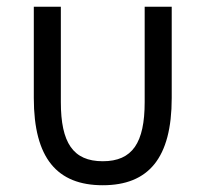

<svg xmlns="http://www.w3.org/2000/svg" viewBox="-20 -536 608 568"><path d="M160 -234V-516H80V-246C80 -68 149 12 284 12C419 12 488 -68 488 -246V-516H408V-234C408 -114 372 -59 284 -59C196 -59 160 -114 160 -234Z"/></svg>

Font: Braiins Sans
Style: Regular
Weight: 400
Designer: Mike Abbink, Paul van der Laan, Pieter van Rosmalen, Jiri Chlebus, Lubos Buracinsky
Foundry: Bold Monday, Sudetype
Version: Version 1.000;hotconv 1.0.109;makeotfexe 2.5.65596